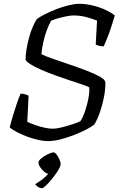

<svg xmlns="http://www.w3.org/2000/svg" viewBox="-20 -740 633 1007"><path d="M230 0Q208 0 179 -6.5Q150 -13 121 -24Q92 -35 68 -47.5Q44 -60 31 -72Q38 -101 48.5 -135.5Q59 -170 69.5 -200.5Q80 -231 88 -249Q100 -249 111.5 -245.5Q123 -242 130 -238L123 -101Q140 -93 164 -84.5Q188 -76 212.5 -70.5Q237 -65 257 -65Q276 -65 304 -72Q332 -79 359.5 -88Q387 -97 401 -104Q412 -119 421 -143Q430 -167 437 -194Q444 -221 447 -244.5Q450 -268 448 -282Q437 -288 409 -297.5Q381 -307 344.5 -319Q308 -331 269.5 -345Q231 -359 197.5 -373.5Q164 -388 141.5 -402Q119 -416 114 -427Q114 -452 119 -481.5Q124 -511 132 -541.5Q140 -572 151 -597.5Q162 -623 173 -640Q191 -653 219 -667Q247 -681 278.5 -693Q310 -705 341 -712.5Q372 -720 396 -720Q430 -720 465.5 -711.5Q501 -703 531.5 -689Q562 -675 582 -659Q576 -639 569 -616Q562 -593 554 -571Q546 -549 538 -529.5Q530 -510 524 -497Q509 -497 498.5 -500Q488 -503 482 -506L489 -632Q461 -643 430.5 -651Q400 -659 363 -659Q352 -659 331 -655Q310 -651 288 -645Q266 -639 248 -631Q236 -610 225 -580.5Q214 -551 207 -518.5Q200 -486 197 -456Q214 -447 252 -433.5Q290 -420 336.5 -404.5Q383 -389 426.5 -372.5Q470 -356 500 -340Q530 -324 533 -309Q533 -271 525.5 -232Q518 -193 505.5 -155.5Q493 -118 475 -87Q460 -75 433 -61Q406 -47 371 -33Q336 -19 299.5 -9.5Q263 0 230 0ZM201 247Q190 247 179 240Q168 233 165 226Q180 217 194.5 206.5Q209 196 222 183.5Q235 171 241 159L237 172Q226 172 213.5 162Q201 152 191.5 138Q182 124 182 112Q182 104 191.5 95Q201 86 214.5 78Q228 70 241 64.5Q254 59 260 59Q268 59 276.5 70Q285 81 291.5 95.5Q298 110 298 120Q298 130 289.5 145.5Q281 161 268 178.5Q255 196 241.5 211.5Q228 227 216.5 237Q205 247 201 247Z"/></svg>

Font: Texturina 12pt ExtraLight
Style: Italic
Weight: 250
Italic angle: -11°
Designer: Guillermo Torres Carreño
Foundry: Omnibus-Type
Version: Version 1.002